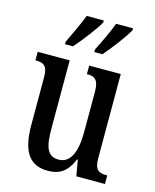

<svg xmlns="http://www.w3.org/2000/svg" viewBox="-116 -845 753 933"><g transform="rotate(15 260.5 -378.0)"><path d="M284 -619V-606H325C362 -648 417 -721 436 -756V-766H351C334 -721 310 -670 284 -619ZM137 -619V-606H177C214 -648 270 -721 289 -756V-766H203C186 -721 161 -670 137 -619ZM215 10C270 10 310 -12 338 -80H342L356 0H500V-43H495C462 -43 436 -51 436 -110V-536H277V-493H280C313 -493 337 -484 337 -421V-217C337 -120 312 -56 251 -56C194 -56 179 -101 179 -193V-536H18V-493H22C58 -493 80 -483 80 -425V-186C80 -49 123 10 215 10Z"/></g></svg>

Font: Noto Serif Ethiopic ExtraCondensed Medium
Style: Regular
Weight: 500
Width: 2
Designer: Monotype Design Team
Foundry: Monotype Imaging Inc.
Version: Version 2.102